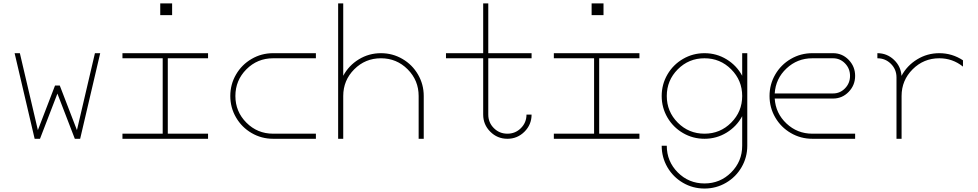

<svg xmlns="http://www.w3.org/2000/svg" viewBox="-20 -798 5621 1104"><path d="M94.2 -492.2 197.8 -49.8 296.4 -306.2H323.7L422.4 -49.8L525.9 -492.2H556.2L440.9 0H410.2L310.1 -259.8L210 0H179.2L64 -492.2Z M944.8 -29.3H1176.3V0H684.1V-29.3H915.5V-462.9H684.1V-492.2H1176.3V-462.9H944.8ZM901.4 -778.3H969.7V-710.9H901.4Z M1796.4 0H1550.3Q1483.4 0 1426.8 -33Q1370.1 -65.9 1337.2 -122.6Q1304.2 -179.2 1304.2 -246.1Q1304.2 -313 1337.2 -369.6Q1370.1 -426.3 1426.8 -459.2Q1483.4 -492.2 1550.3 -492.2H1796.4V-462.9H1550.3Q1460 -462.9 1396.7 -399.4Q1333.5 -335.9 1333.5 -246.1Q1333.5 -156.2 1396.7 -92.8Q1460 -29.3 1550.3 -29.3H1796.4Z M1924.3 -778.3H1953.6V-362.3Q1985.4 -421.4 2043.2 -456.8Q2101.1 -492.2 2170.4 -492.2Q2237.3 -492.2 2293.9 -459.2Q2350.6 -426.3 2383.5 -369.6Q2416.5 -313 2416.5 -246.1V0H2387.2V-246.1Q2387.2 -335.9 2324 -399.4Q2260.7 -462.9 2170.4 -462.9Q2080.1 -462.9 2016.8 -399.4Q1953.6 -335.9 1953.6 -246.1V0H1924.3Z M2758.3 -778.3H2787.6V-492.2H3036.6V-462.9H2787.6V-139.2Q2787.6 -93.3 2819.6 -61.3Q2851.6 -29.3 2897.5 -29.3Q2943.4 -29.3 2975.3 -61.3Q3007.3 -93.3 3007.3 -139.2H3036.6Q3036.6 -81.5 2995.8 -40.8Q2955.1 0 2897.5 0Q2839.8 0 2799.1 -40.8Q2758.3 -81.5 2758.3 -139.2V-462.9H2544.4V-492.2H2758.3Z M3425.3 -29.3H3656.7V0H3164.6V-29.3H3396V-462.9H3164.6V-492.2H3656.7V-462.9H3425.3ZM3381.8 -778.3H3450.2V-710.9H3381.8Z M4276.9 -246.1V40Q4276.9 106.9 4243.9 163.6Q4210.9 220.2 4154.3 253.2Q4097.7 286.1 4030.8 286.1Q3963.9 286.1 3907.2 253.2Q3850.6 220.2 3817.6 163.6Q3784.7 106.9 3784.7 40H3814Q3814 129.9 3877.2 193.4Q3940.4 256.8 4030.8 256.8Q4121.1 256.8 4184.3 193.4Q4247.6 129.9 4247.6 40V-129.9Q4215.8 -70.8 4158 -35.4Q4100.1 0 4030.8 0Q3963.9 0 3907.2 -33Q3850.6 -65.9 3817.6 -122.6Q3784.7 -179.2 3784.7 -246.1Q3784.7 -313 3817.6 -369.6Q3850.6 -426.3 3907.2 -459.2Q3963.9 -492.2 4030.8 -492.2Q4100.1 -492.2 4158 -456.8Q4215.8 -421.4 4247.6 -362.3V-492.2H4276.9ZM4184.3 -399.4Q4121.1 -462.9 4030.8 -462.9Q3940.4 -462.9 3877.2 -399.4Q3814 -335.9 3814 -246.1Q3814 -156.2 3877.2 -92.8Q3940.4 -29.3 4030.8 -29.3Q4121.1 -29.3 4184.3 -92.8Q4247.6 -156.2 4247.6 -246.1Q4247.6 -335.9 4184.3 -399.4Z M4770 -231.4H4434.6Q4439.9 -146.5 4502.2 -87.9Q4564.5 -29.3 4650.9 -29.3H4897V0H4650.9Q4584 0 4527.3 -33Q4470.7 -65.9 4437.7 -122.6Q4404.8 -179.2 4404.8 -246.1Q4404.8 -313 4437.7 -369.6Q4470.7 -426.3 4527.3 -459.2Q4584 -492.2 4650.9 -492.2H4770Q4822.8 -492.2 4859.9 -453.9Q4897 -415.5 4897 -361.8Q4897 -308.1 4859.9 -269.8Q4822.8 -231.4 4770 -231.4ZM4434.6 -260.7H4770Q4810.5 -260.7 4839.1 -290.3Q4867.7 -319.8 4867.7 -361.8Q4867.7 -403.8 4839.1 -433.3Q4810.5 -462.9 4770 -462.9H4650.9Q4564.5 -462.9 4502.2 -404.3Q4439.9 -345.7 4434.6 -260.7Z M5517.1 -451.2V-415Q5457.5 -462.9 5380.9 -462.9Q5291 -462.9 5227.5 -399.4Q5164.1 -335.9 5164.1 -246.1V0H5134.8V-246.1V-353Q5134.8 -398.9 5102.8 -430.9Q5070.8 -462.9 5024.9 -462.9V-492.2Q5080.1 -492.2 5120.1 -454.3Q5160.2 -416.5 5163.6 -361.8Q5195.3 -420.9 5253.4 -456.5Q5311.5 -492.2 5380.9 -492.2Q5455.1 -492.2 5517.1 -451.2Z"/></svg>

Font: Cherry
Style: Light
Weight: 300
Designer: Amin Abedi
Version: Version 1.00 ; ttfautohint (v1.6)